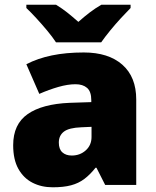

<svg xmlns="http://www.w3.org/2000/svg" viewBox="-20 -786 663 816"><path d="M336 -563Q441 -563 500 -511Q559 -459 559 -363V0H427L390 -73H386Q363 -44 338.5 -25.5Q314 -7 282 1.5Q250 10 204 10Q156 10 118 -9.5Q80 -29 58 -68.5Q36 -108 36 -169Q36 -258 97.5 -301Q159 -344 276 -349L368 -352V-360Q368 -397 350 -412.5Q332 -428 301 -428Q268 -428 228 -416.5Q188 -405 147 -387L92 -513Q140 -538 200.5 -550.5Q261 -563 336 -563ZM325 -245Q273 -243 251.5 -226.5Q230 -210 230 -180Q230 -152 245 -138.5Q260 -125 285 -125Q320 -125 344.5 -147Q369 -169 369 -204V-247ZM218 -606Q203 -629 180.5 -656Q158 -683 134.5 -708.5Q111 -734 92 -752V-766H218Q244 -750 265.5 -733Q287 -716 313 -693Q339 -716 362 -733.5Q385 -751 411 -766H535V-752Q518 -735 494.5 -709.5Q471 -684 448.5 -656.5Q426 -629 410 -606Z"/></svg>

Font: Noto Sans Thai Black
Style: Regular
Weight: 900
Version: Version 2.001